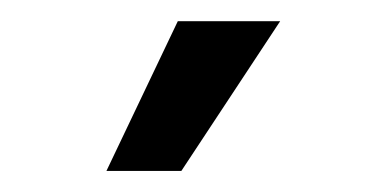

<svg xmlns="http://www.w3.org/2000/svg" viewBox="-20 -781 363 184"><path d="M82 -617.2 150.4 -760.7H248.5L153.8 -617.2Z"/></svg>

Font: Inter-Regular
Style: Regular
Weight: 400
Designer: Rasmus Andersson
Foundry: rsms
Version: Version 4.000;git-a52131595